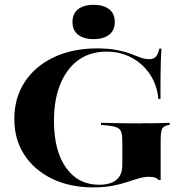

<svg xmlns="http://www.w3.org/2000/svg" viewBox="-20 -789 795 820"><path d="M378.2 11.3Q278.2 11.3 202 -25.8Q125.8 -62.9 83.5 -128.6Q41.1 -194.4 41.1 -280.6Q41.1 -371 85.5 -438.7Q129.8 -506.5 209.7 -544.4Q289.5 -582.3 395.2 -582.3Q444.4 -582.3 479 -575.4Q513.7 -568.5 537.9 -559.3Q562.1 -550 580.6 -543.1Q599.2 -536.3 617.7 -536.3Q635.5 -536.3 645.2 -546.4Q654.8 -556.5 660.5 -581.5H669.4Q667.7 -558.9 666.9 -532.3Q666.1 -505.6 665.7 -466.5Q665.3 -427.4 665.3 -366.1H656.5Q650.8 -425.8 620.6 -471.4Q590.3 -516.9 542.3 -542.7Q494.4 -568.5 434.7 -568.5Q365.3 -568.5 315.3 -532.7Q265.3 -496.8 237.9 -430.6Q210.5 -364.5 210.5 -272.6Q210.5 -145.2 262.1 -72.6Q313.7 0 403.2 0Q437.1 0 458.9 -9.7Q480.6 -19.4 491.5 -37.9Q502.4 -56.5 502.4 -83.9V-186.3Q502.4 -212.1 498 -225Q493.5 -237.9 481.5 -243.5Q469.4 -249.2 445.2 -252.4L411.3 -255.6V-264.5Q428.2 -264.5 452.8 -263.7Q477.4 -262.9 508.5 -262.5Q539.5 -262.1 571.8 -262.1H581.5L595.2 -262.9Q620.2 -262.1 648.8 -262.9Q677.4 -263.7 704.8 -264.5V-255.6L695.2 -254Q676.6 -249.2 671.4 -236.7Q666.1 -224.2 666.1 -186.3V-20.2H656.5Q651.6 -27.4 641.5 -30.6Q631.5 -33.9 616.1 -33.9Q596 -33.9 573.4 -27.4Q550.8 -21 523.4 -11.7Q496 -2.4 460.5 4.4Q425 11.3 378.2 11.3ZM379.8 -621.8Q338.7 -621.8 314.1 -640.3Q289.5 -658.9 289.5 -695.2Q289.5 -731.5 314.1 -750Q338.7 -768.5 379.8 -768.5Q421 -768.5 445.6 -750Q470.2 -731.5 470.2 -695.2Q470.2 -658.9 445.6 -640.3Q421 -621.8 379.8 -621.8Z"/></svg>

Font: Playfair 144pt SemiExpanded Black
Style: Regular
Weight: 900
Width: 6
Designer: Claus Eggers Sørensen
Foundry: Claus Eggers Sørensen
Version: Version 2.203